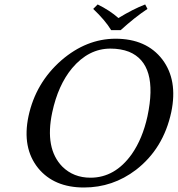

<svg xmlns="http://www.w3.org/2000/svg" viewBox="-20 -832 798 862"><path d="M479 -696.8Q452.1 -741.2 398.4 -792L418.5 -812Q473.1 -785.2 511.7 -751Q577.1 -791 631.8 -812L642.1 -792Q584.5 -753.9 522 -696.8ZM475.6 -613.8Q377.9 -613.8 303.7 -525.9Q240.7 -450.2 214.4 -327.1Q180.2 -165.5 259.8 -84Q310.1 -34.2 386.2 -34.2Q496.1 -34.2 571.3 -139.6Q620.1 -209.5 642.1 -310.1Q691.9 -544.9 559.1 -599.6Q522.5 -613.8 475.6 -613.8ZM749 -329.1Q713.9 -164.6 590.3 -69.3Q486.3 9.8 356.9 9.8Q222.7 9.8 151.4 -77.1Q78.1 -168 107.9 -310.1Q140.1 -460.4 255.9 -561.5Q367.7 -657.7 498 -658.2Q637.7 -658.2 709 -564.9Q778.8 -472.2 749 -329.1Z"/></svg>

Font: Linux Biolinum Capitals O
Style: Italic Samll Caps
Weight: 400
Italic angle: -12°
Designer: Philipp H. Poll
Foundry: Philipp H. Poll
Version: Version 0.6.2